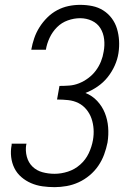

<svg xmlns="http://www.w3.org/2000/svg" viewBox="-20 -763 540 791"><path d="M205 8Q179 8 154.5 4.5Q130 1 108 -8.5Q86 -18 68 -33.5Q50 -49 39.5 -70Q29 -91 26 -116Q23 -141 28 -166Q28 -167 28 -168.5Q28 -170 28 -171H89Q89 -170 89 -169Q89 -168 88 -167Q84 -142 90.5 -117.5Q97 -93 114 -76.5Q131 -60 155 -53.5Q179 -47 205 -47Q232 -47 260 -56Q288 -65 310.5 -85Q333 -105 345.5 -131.5Q358 -158 363 -186Q367 -209 365.5 -231.5Q364 -254 357 -274.5Q350 -295 336 -312Q322 -329 303 -338.5Q284 -348 261.5 -350.5Q239 -353 215 -353L225 -409Q245 -409 265.5 -410.5Q286 -412 306 -420Q326 -428 344 -441.5Q362 -455 375 -472.5Q388 -490 396 -510Q404 -530 407 -550Q412 -576 409 -601.5Q406 -627 393.5 -647Q381 -667 358.5 -677.5Q336 -688 310 -688Q285 -688 259.5 -679Q234 -670 215 -651Q196 -632 184.5 -607.5Q173 -583 169 -558Q169 -558 169 -558Q169 -558 169 -558H108Q109 -558 109 -558Q109 -558 109 -559Q113 -582 121 -605.5Q129 -629 142.5 -650.5Q156 -672 174.5 -690.5Q193 -709 215.5 -721Q238 -733 262 -738Q286 -743 310 -743Q336 -743 360.5 -738Q385 -733 405.5 -720Q426 -707 440.5 -687.5Q455 -668 462 -644.5Q469 -621 470.5 -595.5Q472 -570 468 -544Q464 -518 452.5 -492.5Q441 -467 423.5 -445Q406 -423 382 -406.5Q358 -390 332 -380Q360 -369 380.5 -347Q401 -325 412 -297.5Q423 -270 425.5 -239Q428 -208 423 -176Q418 -151 409 -126.5Q400 -102 385 -80Q370 -58 349 -40.5Q328 -23 304 -12Q280 -1 254.5 3.5Q229 8 205 8Z"/></svg>

Font: Iosevka SS04 Light
Style: Italic
Weight: 300
Italic angle: -9°
Monospace: yes
Designer: Belleve Invis
Foundry: Belleve Invis
Version: Version 19.0.0; ttfautohint (v1.8.4)